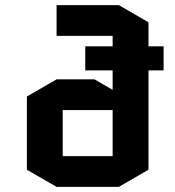

<svg xmlns="http://www.w3.org/2000/svg" viewBox="-20 -725 685 750"><path d="M560 -544H619V-450H560V-62L444 5H201L85 -62V-348L201 -415H349L420 -374V-450H313V-544H420V-585H201V-705H444L560 -638ZM420 -115V-295H225V-115Z"/></svg>

Font: Quantico
Style: Bold
Weight: 700
Designer: Matt Desmond
Foundry: MADtype
Version: Version 2.002